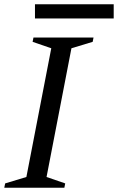

<svg xmlns="http://www.w3.org/2000/svg" viewBox="-46 -875 550 895"><path d="M-26 0 -22 -20 77 -50 193 -650 106 -680 110 -700H390L386 -680L287 -650L171 -50L258 -20L254 0ZM117 -789V-855H484V-789Z"/></svg>

Font: Wittgenstein
Style: Italic
Weight: 400
Italic angle: -11°
Designer: Jörg Drees
Foundry: Jörg Drees
Version: Version 1.500